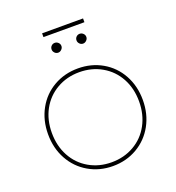

<svg xmlns="http://www.w3.org/2000/svg" viewBox="-134 -849 875 956"><g transform="rotate(-20 303.0 -371.0)"><path d="M554 -259Q554 -185 521.5 -126Q489 -67 431.5 -33.5Q374 0 303 0Q232 0 174.5 -33.5Q117 -67 84.5 -126Q52 -185 52 -259Q52 -333 84.5 -392Q117 -451 174.5 -484Q232 -517 303 -517Q374 -517 431.5 -484Q489 -451 521.5 -392Q554 -333 554 -259ZM72 -259Q72 -190 101.5 -135.5Q131 -81 184 -50.5Q237 -20 303 -20Q369 -20 422 -50.5Q475 -81 504.5 -135.5Q534 -190 534 -259Q534 -328 504.5 -382Q475 -436 422 -466.5Q369 -497 303 -497Q237 -497 184 -466.5Q131 -436 101.5 -382Q72 -328 72 -259ZM265 -650Q265 -640 257 -632Q249 -624 239 -624Q228 -624 220.5 -632Q213 -640 213 -650Q213 -661 220.5 -668.5Q228 -676 239 -676Q249 -676 257 -668.5Q265 -661 265 -650ZM397 -650Q397 -640 389 -632Q381 -624 371 -624Q360 -624 352.5 -632Q345 -640 345 -650Q345 -661 352.5 -668.5Q360 -676 371 -676Q381 -676 389 -668.5Q397 -661 397 -650ZM196 -742H413V-722H196Z"/></g></svg>

Font: Gontserrat Thin
Style: Regular
Weight: 250
Designer: Julieta Ulanovsky
Foundry: Julieta Ulanovsky
Version: Version 6.001